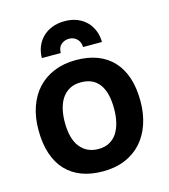

<svg xmlns="http://www.w3.org/2000/svg" viewBox="-106 -774 762 868"><g transform="rotate(-15 275.0 -339.5)"><path d="M514.6 -252Q514.6 -193.4 498 -144.8Q481.4 -96.2 450.2 -61.5Q418.9 -26.9 373.5 -7.8Q328.1 11.2 270 11.2Q214.8 11.2 171.4 -4.9Q127.9 -21 97.7 -53Q67.4 -85 51.3 -133.1Q35.2 -181.2 35.2 -245.1Q35.2 -304.2 52 -352.5Q68.8 -400.9 100.3 -435.1Q131.8 -469.2 177.2 -488Q222.7 -506.8 279.8 -506.8Q335.4 -506.8 378.9 -490.5Q422.4 -474.1 452.6 -441.9Q482.9 -409.7 498.8 -362.1Q514.6 -314.5 514.6 -252ZM390.6 -249Q390.6 -326.2 361.6 -365Q332.5 -403.8 275.9 -403.8Q244.6 -403.8 222.7 -391.6Q200.7 -379.4 186.5 -358.2Q172.4 -336.9 165.8 -308.6Q159.2 -280.3 159.2 -248Q159.2 -170.4 190.4 -131.1Q221.7 -91.8 275.9 -91.8Q305.7 -91.8 327.6 -103.8Q349.6 -115.7 363.3 -137Q377 -158.2 383.8 -187Q390.6 -215.8 390.6 -249ZM134.3 -555.2Q134.3 -583 144 -607.7Q153.8 -632.3 172.1 -650.6Q190.4 -668.9 216.8 -679.4Q243.2 -689.9 276.4 -689.9Q309.6 -689.9 335.4 -679.2Q361.3 -668.5 379.2 -649.9Q397 -631.3 406.2 -606.9Q415.5 -582.5 415.5 -555.2H327.1Q327.1 -565.9 323.5 -575.4Q319.8 -585 313 -592.3Q306.2 -599.6 296.6 -603.8Q287.1 -607.9 275.4 -607.9Q253.4 -607.9 238 -594.5Q222.7 -581.1 222.7 -555.2ZM0 -496.1Z"/></g></svg>

Font: Code New Roman
Style: Bold
Weight: 700
Monospace: yes
Designer: Sam Radian
Foundry: Code New Roman
Version: Version 1.508 October 19, 2014